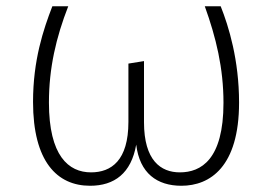

<svg xmlns="http://www.w3.org/2000/svg" viewBox="-20 -584 874 616"><path d="M688 -564H637C673 -464 697 -366 697 -254C697 -72 625 -31 557 -31C496 -31 442 -69 442 -192V-388L392 -380V-193C392 -69 337 -31 272 -31C200 -31 137 -84 137 -255C137 -366 160 -464 199 -564H148C119 -489 86 -391 86 -257C86 -66 163 12 269 12C347 12 401 -28 417 -120C428 -28 484 12 562 12C654 12 747 -49 747 -255C747 -391 714 -499 688 -564Z"/></svg>

Font: Glow Sans SC Normal Light
Style: Regular
Weight: 300
Designer: Ryoko NISHIZUKA (kana, bopomofo & ideographs); Paul D. Hunt (Latin, Greek & Cyrillic); Sandoll Communications, Soo-young
Version: Version 0.93